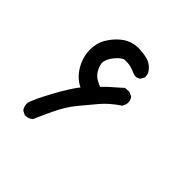

<svg xmlns="http://www.w3.org/2000/svg" viewBox="-138 -469 776 776"><g transform="rotate(45 250.0 -81.5)"><path d="M74.2 138.7Q74.2 134.8 74.2 132.8Q84 102.5 118.7 38.6Q153.3 -25.4 181.6 -61.5Q148.4 -76.2 125 -113.3Q100.6 -152.3 100.6 -197.3Q100.6 -233.4 116.2 -260.7Q130.9 -286.1 151.9 -305.7Q172.9 -325.2 193.8 -332.5Q214.8 -339.8 234.4 -339.8Q257.8 -339.8 284.2 -334Q304.7 -329.1 320.8 -313Q336.9 -296.9 336.9 -279.3Q336.9 -278.3 336.9 -274.4L328.1 -257.8Q318.4 -250 309.6 -250Q300.8 -250 293 -252.9Q263.7 -266.6 242.2 -266.6Q236.3 -266.6 229.5 -266.6Q213.9 -264.6 193.4 -239.3Q172.9 -213.9 172.9 -194.3Q172.9 -191.4 172.9 -189.5Q176.8 -166 191.4 -147.5Q199.2 -138.7 205.6 -134.3Q211.9 -129.9 216.8 -127.9Q225.6 -123 236.3 -119.1Q252 -135.7 264.2 -146.5Q276.4 -157.2 283.2 -163.1Q295.9 -174.8 310.5 -187.5L334 -188.5L351.6 -180.7Q358.4 -172.9 359.9 -166Q361.3 -159.2 361.3 -155.3Q361.3 -147.5 360.4 -144.5L353.5 -128.9Q309.6 -99.6 280.8 -65.9Q252 -32.2 223.1 3.4Q194.3 39.1 171.9 86.4Q149.4 133.8 136.7 164.1L135.7 165Q123 176.8 106.4 176.8Q104.5 176.8 100.6 176.8L84 168Q74.2 155.3 74.2 138.7Z"/></g></svg>

Font: JasonHandwriting2
Style: SemiBold
Weight: 600
Version: Version 1.04.7